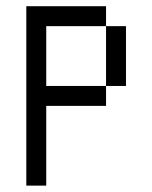

<svg xmlns="http://www.w3.org/2000/svg" viewBox="-20 -582 478 602"><path d="M312.5 -500H375V-312.5H312.5ZM62.5 -562.5H312.5V-500H125V-312.5H312.5V-250H125V0H62.5Z"/></svg>

Font: Pixel Operator SC
Style: Regular
Weight: 400
Designer: Jayvee Enaguas (GrandChaos9000)
Foundry: The Grandoplex Project
Version: Version 1.4.1 (September 5, 2015)